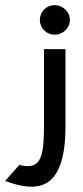

<svg xmlns="http://www.w3.org/2000/svg" viewBox="-123 -641 322 742"><path d="M-103 58 -96 61C-5 93 75 95 110 -5C123 -40 130 -88 130 -152V-451H47V-152C47 -43 35 1 -16 1C-24 1 -34 0 -45 -3L-48 -4ZM31 -564C31 -532 56 -507 88 -507C120 -507 147 -532 147 -564C147 -596 120 -621 88 -621C56 -621 31 -596 31 -564Z"/></svg>

Font: Charger Sport
Style: SeBd
Weight: 600
Designer: Jasper
Foundry: Cannot Into Space Fonts
Version: Version 1.1